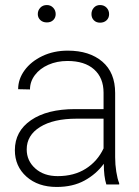

<svg xmlns="http://www.w3.org/2000/svg" viewBox="-20 -732 550 762"><path d="M166 -712Q181 -712 191 -701.5Q201 -691 201 -676Q201 -662 191.5 -652.5Q182 -643 166 -643Q150 -643 140 -652.5Q130 -662 130 -676Q130 -691 140 -701.5Q150 -712 166 -712ZM377 -712Q393 -712 403 -701.5Q413 -691 413 -676Q413 -661 403 -651.5Q393 -642 377 -642Q362 -642 352.5 -651.5Q343 -661 343 -676Q343 -691 352.5 -701.5Q362 -712 377 -712ZM248 -490Q206 -490 172 -475Q138 -460 118.5 -434Q99 -408 99 -377L52 -378Q52 -418 77.5 -453Q103 -488 148 -509.5Q193 -531 249 -531Q335 -531 386 -487.5Q437 -444 437 -363V-108Q437 -79 441.5 -50.5Q446 -22 453 -5V0H402Q392 -31 392 -82Q362 -41 315.5 -15.5Q269 10 205 10Q131 10 85 -31Q39 -72 39 -136Q39 -211 103 -255Q167 -299 278 -299H391V-364Q391 -423 353.5 -456.5Q316 -490 248 -490ZM391 -143V-261H284Q192 -261 139 -228Q86 -195 86 -139Q86 -94 120 -63.5Q154 -33 209 -33Q274 -33 320.5 -62.5Q367 -92 391 -143Z"/></svg>

Font: Freesentation 2 ExtraLight
Style: Regular
Weight: 260
Designer: glyphs from Roboto by Christian Robertson / Hangul glyphs from Noto Sans CJK(Source Han Sans) by Jang Soo-young and Kang
Foundry: PT&
Version: Version 2.001